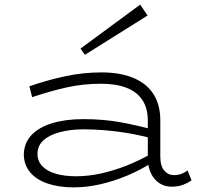

<svg xmlns="http://www.w3.org/2000/svg" viewBox="-20 -797 864 830"><path d="M723 10Q692 10 669 -5Q646 -20 632.5 -48Q619 -76 619 -115V-276Q619 -329 595.5 -364.5Q572 -400 527 -417.5Q482 -435 417 -435Q338 -435 265.5 -418.5Q193 -402 119 -377L107 -424Q185 -451 262.5 -467.5Q340 -484 419 -484Q500 -484 557 -460Q614 -436 643.5 -390Q673 -344 673 -276V-120Q673 -79 690 -59.5Q707 -40 732 -40Q750 -40 764.5 -45.5Q779 -51 791 -60L808 -17Q792 -6 771 2Q750 10 723 10ZM299 13Q235 13 186 -3.5Q137 -20 110 -52.5Q83 -85 83 -130Q84 -179 116 -213Q148 -247 206 -264.5Q264 -282 339 -282Q428 -282 501 -268.5Q574 -255 640 -237V-198Q570 -217 496.5 -227Q423 -237 345 -238Q285 -238 239.5 -226Q194 -214 168 -190.5Q142 -167 142 -132Q142 -101 162.5 -79Q183 -57 221 -46Q259 -35 309 -35Q361 -35 416 -47Q471 -59 528 -81.5Q585 -104 640 -136L639 -95Q587 -62 530 -38Q473 -14 414 -0.5Q355 13 299 13ZM347 -560 328 -587 586 -777 618 -730Z"/></svg>

Font: BioRhyme SemiExpanded Light
Style: Regular
Weight: 300
Width: 6
Designer: Aoife Mooney
Foundry: Aoife Mooney Type
Version: Version 1.600;gftools[0.9.33]